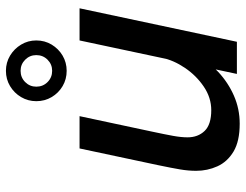

<svg xmlns="http://www.w3.org/2000/svg" viewBox="-110 -710 829 648"><g transform="rotate(-90 304.0 -385.5)"><path d="M211 9.5Q152 9.5 117.2 -11.2Q82.5 -32 67.2 -65.8Q52 -99.5 52 -137.5Q52 -164 56.8 -192Q61.5 -220 71 -265.5L127.5 -531H236.5L184 -285Q175 -243 170 -215.5Q165 -188 165 -166.5Q165 -131.5 186.5 -109Q208 -86.5 256.5 -86.5Q299 -86.5 336.2 -111.8Q373.5 -137 399.5 -175.5Q425.5 -214 433.5 -253.5L480 -228Q470.5 -182 446.2 -139.5Q422 -97 386 -63.2Q350 -29.5 305.5 -10Q261 9.5 211 9.5ZM379 0 492 -531H600.5L487.5 0ZM389.5 -623.5Q411.5 -623.5 427 -639Q442.5 -654.5 442.5 -677Q442.5 -699 427 -714.5Q411.5 -730 389.5 -730Q367 -730 351.5 -714.5Q336 -699 336 -677Q336 -654.5 351.5 -639Q367 -623.5 389.5 -623.5ZM389.5 -574.5Q361 -574.5 337.8 -588.2Q314.5 -602 300.8 -625.2Q287 -648.5 287 -677Q287 -705 300.8 -728.2Q314.5 -751.5 337.8 -765.5Q361 -779.5 389.5 -779.5Q417.5 -779.5 440.8 -765.5Q464 -751.5 478 -728.2Q492 -705 492 -677Q492 -648.5 478 -625.2Q464 -602 440.8 -588.2Q417.5 -574.5 389.5 -574.5Z"/></g></svg>

Font: Epilogue Medium
Style: Italic
Weight: 500
Italic angle: -12°
Designer: Tyler Finck
Foundry: Etcetera Type Co
Version: Version 2.112